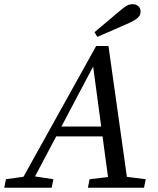

<svg xmlns="http://www.w3.org/2000/svg" viewBox="-49 -887 745 907"><path d="M-29 0H195.1L203.1 -40.4L104.3 -55.4H86L-20.9 -40.4L-29 0ZM33 0H88.1L402.7 -594.8L388.1 -593.8L468.1 0H557.7L463.4 -669.7H405.3L33 0ZM194.6 -242.8H480.8L493.4 -289.1H208.8L194.6 -242.8ZM366.1 0H631.3L639.4 -40.4L520 -55.4H501.7L374.2 -40.4L366.1 0ZM397.4 -734.9 410.7 -712.6C460.8 -734.5 510.9 -756.5 561.1 -778.4C609.1 -800.4 615.2 -815.7 615.2 -832.8C615.2 -853.9 598.2 -867.2 578.8 -867.2C553.8 -867.2 543.6 -857.3 510.5 -830.2C472.5 -798.2 435.4 -767 397.4 -734.9Z"/></svg>

Font: Source Serif Variable
Style: Italic
Weight: 389
Italic angle: -12°
Designer: Frank Grießhammer
Foundry: Adobe Systems Incorporated
Version: Version 3.001;hotconv 1.0.111;makeotfexe 2.5.65597